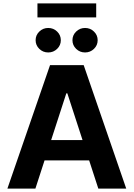

<svg xmlns="http://www.w3.org/2000/svg" viewBox="-20 -1111 787 1131"><path d="M188.5 0H23.6L274.8 -727.5H472.9L723.6 0H559.2L376.6 -561.3H370.7ZM178.7 -285.9H567.8V-166.2H178.7ZM481 -802Q450.3 -802 428.6 -823.1Q406.8 -844.3 406.8 -874.1Q406.8 -904 428.6 -925.1Q450.4 -946.3 481.1 -946.3Q511.8 -946.3 533.5 -925.1Q555.3 -904 555.3 -874.1Q555.3 -844.2 533.5 -823.1Q511.7 -802 481 -802ZM264 -802Q233.3 -802 211.6 -823.1Q189.8 -844.3 189.8 -874.1Q189.8 -904 211.6 -925.1Q233.4 -946.3 264.1 -946.3Q294.8 -946.3 316.6 -925.1Q338.3 -904 338.3 -874.1Q338.3 -844.2 316.5 -823.1Q294.8 -802 264 -802ZM546.7 -1090.8V-1008.4H200.6V-1090.8Z"/></svg>

Font: GitLab Sans
Style: Regular
Weight: 400
Designer: Rasmus Andersson
Foundry: Modifications by GitLab B.V., manufactured by rsms
Version: Version 4.000;git-c8fb6b7